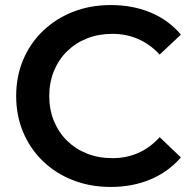

<svg xmlns="http://www.w3.org/2000/svg" viewBox="-20 -730 767 760"><path d="M418 10Q338 10 269.5 -16.5Q201 -43 150.5 -91.5Q100 -140 72 -206Q44 -272 44 -350Q44 -428 72 -494Q100 -560 151 -608.5Q202 -657 270 -683.5Q338 -710 419 -710Q505 -710 576 -680.5Q647 -651 696 -593L612 -514Q574 -555 527 -575.5Q480 -596 425 -596Q370 -596 324.5 -578Q279 -560 245.5 -527Q212 -494 193.5 -449Q175 -404 175 -350Q175 -296 193.5 -251Q212 -206 245.5 -173Q279 -140 324.5 -122Q370 -104 425 -104Q480 -104 527 -124.5Q574 -145 612 -187L696 -107Q647 -50 576 -20Q505 10 418 10Z"/></svg>

Font: MOST Montserrat SemiBold
Style: Regular
Weight: 600
Designer: Julieta Ulanovsky
Foundry: Julieta Ulanovsky
Version: Version 8.000;March 11, 2024;FontCreator 15.0.0.2926 64-bit